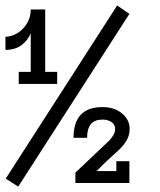

<svg xmlns="http://www.w3.org/2000/svg" viewBox="-20 -672 586 705"><path d="M455.1 -621.1 46.9 13.2 1 -16.1 410.2 -651.9ZM456.1 -198.2Q456.1 -170.9 439.9 -148.9Q432.1 -134.8 402.8 -108.9Q391.1 -98.1 374 -82.5Q356.9 -66.9 335 -43.9H407.2V-80.1H455.1V0H256.8V-38.1L379.9 -154.8Q402.8 -178.2 402.8 -198.2Q402.8 -214.8 389.4 -223.9Q376 -232.9 356 -232.9Q299.8 -232.9 299.8 -166H250Q250 -278.8 356 -278.8Q397 -278.8 423.8 -258.8Q456.1 -234.9 456.1 -198.2ZM189.9 -363.8H48.8V-408.2H92.8V-549.8Q83 -524.9 59.6 -506.8Q36.1 -488.8 0 -488.8V-537.1Q15.1 -537.1 31.5 -543.9Q47.9 -550.8 61.5 -564Q75.2 -577.1 84 -595.5Q92.8 -613.8 92.8 -637.2H146V-408.2H189.9Z"/></svg>

Font: Anonymous Pro
Style: Regular
Weight: 400
Monospace: yes
Designer: Mark Simonson
Version: Version 1.003